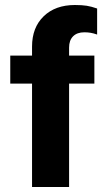

<svg xmlns="http://www.w3.org/2000/svg" viewBox="-20 -747 428 767"><path d="M108 0V-561Q108 -637 154.5 -682Q201 -727 279 -727Q308 -727 326.5 -724Q345 -721 368 -713V-609Q354 -614 342 -616Q330 -618 317 -618Q288 -618 272 -602Q256 -586 256 -557V0ZM21 -413V-525H357V-413Z"/></svg>

Font: TikTok Sans 24pt
Style: Bold
Weight: 700
Version: Version 4.000